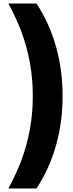

<svg xmlns="http://www.w3.org/2000/svg" viewBox="-20 -819 413 1083"><path d="M333 -277C333 -473 283 -652 186 -799H27C117 -636 165 -469 165 -277C165 -86 117 81 27 244H186C283 97 333 -82 333 -277Z"/></svg>

Font: Noto Sans Malayalam Black
Style: Regular
Weight: 900
Designer: Jelle Bosma - Monotype Design Team
Foundry: Monotype Imaging Inc.
Version: Version 2.104